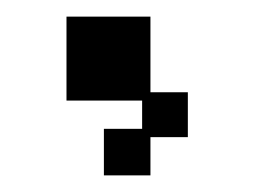

<svg xmlns="http://www.w3.org/2000/svg" viewBox="-20 -121 307 231"><path d="M105 90V34H151V0H60V-101H161V-10H206V44H161V90Z"/></svg>

Font: Pixelify Sans
Style: Regular
Weight: 400
Designer: Stefie Justprince
Foundry: Typecalism Foundryline
Version: Version 1.000;February 13, 2025;FontCreator 15.0.0.3015 64-b